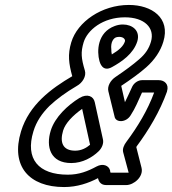

<svg xmlns="http://www.w3.org/2000/svg" viewBox="-20 -722 697 776"><path d="M254 -16C135 -16 81 -80 115 -191C127 -231 150 -264 180 -294C210 -322 245 -348 291 -375C313 -387 330 -414 323 -437C308 -487 306 -511 318 -551C333 -600 395 -652 485 -652C563 -652 607 -610 590 -553C582 -526 568 -504 542 -482C518 -461 487 -438 447 -411C426 -397 413 -373 418 -353L443 -251C447 -226 489 -225 508 -256C527 -285 538 -313 554 -348H603C576 -275 537 -211 491 -149C481 -136 474 -120 478 -106L500 -24H427C426 -26 425 -28 425 -33C420 -53 396 -63 370 -49C335 -30 300 -16 254 -16ZM65 -191C22 -50 98 34 239 34C292 34 338 18 376 -2C378 7 384 26 409 26H490C521 26 561 -8 552 -44L531 -127C531 -128 531 -128 532 -130C581 -196 626 -271 655 -352V-353C664 -381 645 -398 622 -398H554C539 -398 523 -388 515 -373C502 -343 494 -329 485 -309L470 -375C509 -401 544 -426 571 -450C605 -480 629 -516 640 -553C670 -650 593 -702 501 -702C391 -702 293 -634 268 -551C253 -501 258 -465 272 -414C187 -364 98 -299 65 -191ZM477 -623C465 -623 455 -621 444 -617C373 -591 371 -515 382 -475C384 -469 394 -429 433 -451C471 -472 519 -504 535 -555C548 -599 514 -623 477 -623ZM462 -573C481 -573 487 -561 485 -555C479 -536 462 -520 432 -502C430 -509 430 -516 430 -521C426 -553 440 -568 449 -571C452 -572 456 -573 462 -573ZM268 -63C314 -63 353 -86 378 -110C392 -123 400 -143 396 -159L363 -309C358 -333 333 -345 301 -326C254 -297 202 -249 185 -194C165 -129 183 -63 268 -63ZM284 -113C233 -113 221 -147 235 -194C244 -224 274 -255 312 -282L344 -137C330 -125 310 -113 284 -113Z"/></svg>

Font: DIN Rundschrift
Style: BreitKontKu
Weight: 400
Width: 7
Version: Version 1.027